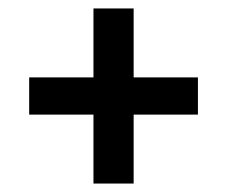

<svg xmlns="http://www.w3.org/2000/svg" viewBox="-20 -532 537 454"><path d="M201 -98V-261H49V-349H201V-512H296V-349H448V-261H296V-98Z"/></svg>

Font: Georama ExtraCondensed Thin Medium
Style: Regular
Weight: 500
Version: Version 1.001